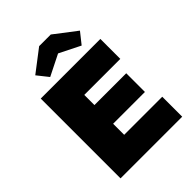

<svg xmlns="http://www.w3.org/2000/svg" viewBox="-262 -1064 1191 1191"><g transform="rotate(-45 334.0 -468.5)"><path d="M80 0V-700H603V-525H287V-436H566V-272H287V-175H621V0ZM216 -753 158 -826 303 -937H405L550 -826L492 -753L354 -822Z"/></g></svg>

Font: Lexend Black
Style: Regular
Weight: 900
Designer: Bonnie Shaver-Troup, Thomas Jockin
Foundry: Lexend
Version: Version 1.007; ttfautohint (v1.8.3)